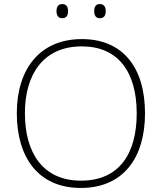

<svg xmlns="http://www.w3.org/2000/svg" viewBox="-20 -918 799 948"><path d="M259 -863C259 -843 267 -828 287 -828C309 -828 316 -843 316 -863C316 -883 309 -898 287 -898C267 -898 259 -883 259 -863ZM445 -863C445 -843 453 -828 472 -828C495 -828 502 -843 502 -863C502 -883 495 -898 472 -898C453 -898 445 -883 445 -863ZM696 -358C696 -588 584 -725 384 -725C175 -725 63 -575 63 -359C63 -142 168 10 379 10C591 10 696 -142 696 -358ZM103 -359C103 -552 195 -689 384 -689C560 -689 655 -567 655 -358C655 -160 569 -26 380 -26C192 -26 103 -163 103 -359Z"/></svg>

Font: Noto Sans Lao ExtraLight
Style: Regular
Weight: 200
Designer: Monotype Design Team
Foundry: Monotype Imaging Inc.
Version: Version 2.003